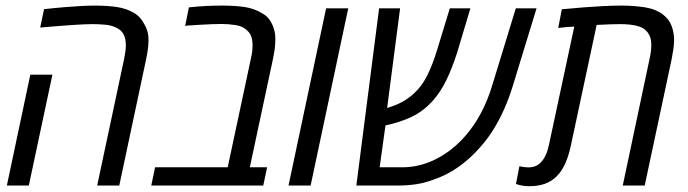

<svg xmlns="http://www.w3.org/2000/svg" viewBox="-20 -660 2446 683"><path d="M325.7 0 421.4 -449.7Q424.3 -463.9 426 -476.1Q427.7 -488.3 427.7 -499Q427.7 -523.4 418.9 -539.1Q410.2 -554.7 390.6 -563Q375 -570.3 352.1 -572.3Q329.1 -574.2 309.6 -574.2Q282.7 -574.2 236.6 -571Q190.4 -567.9 123 -562L136.7 -627.4Q175.8 -631.8 209.2 -634.5Q242.7 -637.2 269.8 -638.7Q296.9 -640.1 316.9 -640.1Q361.8 -640.1 395.8 -635Q429.7 -629.9 455.6 -614.7Q468.8 -606.9 478 -596.7Q487.3 -586.4 493.2 -574.2Q500 -563.5 504.2 -549.3Q508.3 -535.2 508.3 -517.1Q508.3 -502.9 506.1 -485.4Q503.9 -467.8 499.5 -447.8L404.3 0ZM4.4 0 87.9 -394.5H166.5L82.5 0Z M518.1 0 531.7 -64.9H790L872.1 -449.7Q875.5 -463.4 877 -475.3Q878.4 -487.3 878.4 -498.5Q878.4 -517.6 873.8 -530.3Q869.1 -543 858.9 -551.8Q844.7 -566.4 819.1 -570.6Q793.5 -574.7 769 -574.7Q753.4 -574.7 734.4 -574Q715.3 -573.2 694.1 -572Q672.9 -570.8 650.4 -569.3L638.7 -567.9L651.9 -633.8Q683.6 -637.2 712.9 -638.7Q742.2 -640.1 770 -640.1Q817.9 -640.1 851.6 -634.8Q885.3 -629.4 911.6 -613.3Q928.7 -604 938.2 -590.6Q947.8 -577.1 953.6 -559.6Q956.5 -550.8 958 -541.7Q959.5 -532.7 959.5 -520.5Q959.5 -508.8 958.5 -497.1Q957.5 -485.4 955.3 -473.4Q953.1 -461.4 950.7 -448.7L868.7 -64.9H930.2L916.5 0Z M1006.3 0 1140.1 -630.4H1218.8L1085 0Z M1247.6 0 1328.6 -630.4H1403.3L1353.5 -248L1335 -279.3Q1339.8 -276.4 1344.2 -275.1Q1348.6 -273.9 1352.1 -274.4Q1385.7 -284.2 1409.2 -296.6Q1432.6 -309.1 1453.6 -328.6Q1480.5 -353 1499.8 -391.6Q1519 -430.2 1533.7 -478.5L1580.1 -630.4H1653.3L1606.9 -475.1Q1588.4 -417 1567.6 -374.5Q1546.9 -332 1517.6 -299.3Q1485.4 -264.2 1444.8 -244.6Q1404.3 -225.1 1349.6 -213.4Q1344.2 -212.9 1340.3 -212.9Q1336.4 -212.9 1331.8 -213.1Q1327.1 -213.4 1321.3 -214.8L1356 -248.5L1330.6 -64.9H1411.6Q1478.5 -64.9 1541.3 -99.6Q1604 -134.3 1651.4 -196.3Q1677.2 -229.5 1697.3 -270.3Q1717.3 -311 1731 -356.4L1814.9 -630.4H1888.7L1804.2 -354.5Q1791.5 -313 1774.4 -273.9Q1757.3 -234.9 1735.6 -200Q1713.9 -165 1688 -136.2Q1652.8 -95.7 1610.6 -65.9Q1568.4 -36.1 1519.5 -20Q1490.7 -9.3 1460.2 -4.6Q1429.7 0 1396.5 0Z M1862.3 2.4Q1850.6 2.4 1839.1 0.5Q1827.6 -1.5 1815.4 -5.4L1827.6 -68.4Q1846.7 -64.5 1860.8 -64.5Q1877.4 -64.9 1889.9 -71.5Q1902.3 -78.1 1912.1 -92.3Q1918.9 -101.6 1923.8 -114Q1928.7 -126.5 1932.6 -144L2022.9 -565.4Q2008.8 -564.9 1994.4 -563.7Q1980 -562.5 1965.8 -560.5L1978.5 -627Q2019.5 -630.9 2056.2 -633.8Q2092.8 -636.7 2126.2 -638.4Q2159.7 -640.1 2190.4 -640.1Q2234.9 -640.1 2273.9 -634Q2313 -627.9 2339.4 -607.4Q2360.4 -591.3 2369.1 -567.6Q2377.9 -543.9 2377.9 -518.6Q2377.9 -502.9 2375.5 -485.6Q2373 -468.3 2369.1 -448.7L2273.4 0H2195.3L2290.5 -449.7Q2296.9 -477.5 2296.9 -499Q2296.9 -518.1 2292 -530.3Q2287.1 -542.5 2277.8 -551.3Q2268.1 -561 2252.9 -565.9Q2237.8 -570.8 2220.5 -572.5Q2203.1 -574.2 2187 -574.2Q2172.9 -574.2 2151.1 -573.5Q2129.4 -572.8 2102.5 -571.3L2010.7 -142.1Q2002.9 -105.5 1990.7 -78.4Q1978.5 -51.3 1960.7 -33.2Q1942.9 -15.1 1918.5 -6.3Q1894 2.4 1862.3 2.4Z"/></svg>

Font: Open Sans SemiCondensed
Style: Italic
Weight: 400
Width: 4
Italic angle: -12°
Designer: Monotype Design Team
Foundry: Monotype Imaging Inc.
Version: Version 3.000